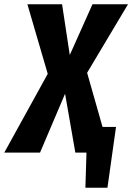

<svg xmlns="http://www.w3.org/2000/svg" viewBox="-64 -713 618 897"><path d="M343 -373 415 -120H478L438 164H335L340 0H288L240 -275L123 0H-44L159 -368L64 -693H226L262 -456L368 -693H534Z"/></svg>

Font: Fira Sans Extra Condensed
Style: Bold Italic
Weight: 700
Width: 3
Italic angle: -8°
Designer: Carrois Corporate & Edenspiekermann AG
Foundry: Carrois Corporate GbR & Edenspiekermann AG
Version: Version 4.203